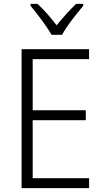

<svg xmlns="http://www.w3.org/2000/svg" viewBox="-20 -967 534 987"><path d="M245 -788H299C322 -832 374 -897 408 -937V-947H371C336 -913 303 -876 271 -837C242 -875 206 -917 173 -947H137V-937C170 -898 220 -832 245 -788ZM438 0V-51H148V-349H421V-400H148V-663H438V-714H91V0Z"/></svg>

Font: Noto Sans Armenian SemiCondensed Light
Style: Regular
Weight: 300
Width: 4
Designer: Monotype Design Team
Foundry: Monotype Imaging Inc.
Version: Version 2.008